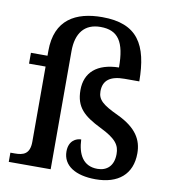

<svg xmlns="http://www.w3.org/2000/svg" viewBox="-85 -840 834 925"><g transform="rotate(10 331.5 -377.5)"><path d="M444 10C554 10 621 -45 621 -148C621 -213 591 -268 496 -313C419 -349 394 -370 394 -412C394 -466 429 -491 498 -491H570C569 -670 514 -765 341 -765C212 -765 113 -713 113 -560V-536H32V-483H113V-115C113 -54 80 -45 40 -45H18V0H223V-578C223 -666 263 -717 341 -717C427 -717 462 -666 462 -540C355 -538 298 -487 298 -401C298 -317 340 -280 425 -238C505 -199 523 -170 523 -127C523 -69 490 -41 444 -41C373 -41 346 -96 343 -167C319 -167 283 -151 283 -98C283 -29 345 10 444 10Z"/></g></svg>

Font: Noto Serif Telugu Medium
Style: Regular
Weight: 500
Designer: Jelle Bosma - Monotype Design Team
Foundry: Monotype Imaging Inc.
Version: Version 2.005